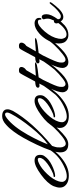

<svg xmlns="http://www.w3.org/2000/svg" viewBox="542 -1174 659 1783"><g transform="rotate(-90 871.5 -282.5)"><path d="M271 -291Q325 -291 325 -239Q325 -212 310 -195Q285 -158 229 -130.5Q173 -103 134 -100Q120 -99 119 -108Q118 -112 121.5 -113Q125 -114 127 -114Q150 -116 186 -136Q253 -172 284 -210Q297 -228 297 -244.5Q297 -261 281 -261Q268 -261 246 -250Q199 -228 147 -173.5Q95 -119 79 -67Q74 -51 74 -35.5Q74 -20 87 -6Q100 8 127 8Q157 8 196 -8Q309 -54 370 -147Q376 -155 381 -150Q385 -148 385 -145Q385 -142 382 -138Q352 -88 306 -49Q217 27 133 27Q61 27 32 -16Q21 -33 21 -57Q21 -81 34 -114Q59 -171 141 -231Q223 -291 271 -291Z M706 -510Q718 -532 718 -544Q718 -565 701 -565Q687 -565 666 -549Q586 -487 511 -353Q451 -245 423 -168Q492 -215 577.5 -321Q663 -427 706 -510ZM408 -128Q396 -94 395 -82.5Q394 -71 394 -51.5Q394 -32 404 -16Q421 11 461 -12Q491 -28 537 -70.5Q583 -113 608 -148Q610 -151 614 -151Q623 -151 619 -138Q604 -111 563.5 -69Q523 -27 490 -2.5Q457 22 424 22Q348 22 348 -52Q348 -55 348 -58Q352 -128 419 -269.5Q486 -411 540 -483L571 -522Q582 -535 603 -554Q643 -592 685.5 -592Q728 -592 743 -566Q748 -557 748 -540Q748 -523 733 -492Q630 -313 408 -128Z M825 -291Q879 -291 879 -239Q879 -212 864 -195Q839 -158 783 -130.5Q727 -103 688 -100Q674 -99 673 -108Q672 -112 675.5 -113Q679 -114 681 -114Q704 -116 740 -136Q807 -172 838 -210Q851 -228 851 -244.5Q851 -261 835 -261Q822 -261 800 -250Q753 -228 701 -173.5Q649 -119 633 -67Q628 -51 628 -35.5Q628 -20 641 -6Q654 8 681 8Q711 8 750 -8Q863 -54 924 -147Q930 -155 935 -150Q939 -148 939 -145Q939 -142 936 -138Q906 -88 860 -49Q771 27 687 27Q615 27 586 -16Q575 -33 575 -57Q575 -81 588 -114Q613 -171 695 -231Q777 -291 825 -291Z M1073 -280Q1150 -287 1166.5 -287Q1183 -287 1183 -282Q1183 -276 1159.5 -269.5Q1136 -263 1045 -253Q1040 -244 1033 -232Q1018 -208 1017 -203Q960 -89 957 -58Q956 -49 956 -35Q956 -21 964 -12Q978 4 1004 -10Q1030 -24 1076.5 -66Q1123 -108 1152 -148Q1156 -153 1162 -150Q1177 -143 1110 -71Q1046 -2 1003 14Q978 23 961 23Q921 23 908 -15Q906 -22 906 -32Q906 -67 938 -138Q933 -127 899 -88Q890 -78 885 -88Q884 -90 884 -93.5Q884 -97 888 -102Q937 -163 965 -205Q965 -206 987 -247Q977 -245 966.5 -245Q956 -245 951 -251.5Q946 -258 950 -267Q957 -283 1003 -285Q1004 -287 1007 -287L1057 -380Q1061 -388 1066 -396.5Q1071 -405 1073.5 -409.5Q1076 -414 1079 -419Q1082 -424 1084 -426Q1086 -428 1088 -430Q1092 -436 1111.5 -436Q1131 -436 1138 -425Q1141 -421 1141 -411.5Q1141 -402 1134 -390.5Q1127 -379 1119 -374Q1111 -369 1108 -363L1060 -279Z M1299 -280Q1376 -287 1392.5 -287Q1409 -287 1409 -282Q1409 -276 1385.5 -269.5Q1362 -263 1271 -253Q1266 -244 1259 -232Q1244 -208 1243 -203Q1186 -89 1183 -58Q1182 -49 1182 -35Q1182 -21 1190 -12Q1204 4 1230 -10Q1256 -24 1302.5 -66Q1349 -108 1378 -148Q1382 -153 1388 -150Q1403 -143 1336 -71Q1272 -2 1229 14Q1204 23 1187 23Q1147 23 1134 -15Q1132 -22 1132 -32Q1132 -67 1164 -138Q1159 -127 1125 -88Q1116 -78 1111 -88Q1110 -90 1110 -93.5Q1110 -97 1114 -102Q1163 -163 1191 -205Q1191 -206 1213 -247Q1203 -245 1192.5 -245Q1182 -245 1177 -251.5Q1172 -258 1176 -267Q1183 -283 1229 -285Q1230 -287 1233 -287L1283 -380Q1287 -388 1292 -396.5Q1297 -405 1299.5 -409.5Q1302 -414 1305 -419Q1308 -424 1310 -426Q1312 -428 1314 -430Q1318 -436 1337.5 -436Q1357 -436 1364 -425Q1367 -421 1367 -411.5Q1367 -402 1360 -390.5Q1353 -379 1345 -374Q1337 -369 1334 -363L1286 -279Z M1572 -110Q1590 -147 1590 -167Q1590 -187 1585.5 -198.5Q1581 -210 1589.5 -218Q1598 -226 1611 -224Q1631 -219 1631 -179Q1631 -139 1584 -74Q1585 -47 1612 -47Q1639 -47 1694 -105Q1720 -135 1726.5 -144Q1733 -153 1738 -150.5Q1743 -148 1743 -146Q1743 -136 1707 -94Q1650 -24 1606 -24Q1577 -24 1565 -49Q1545 -28 1526 -10Q1487 23 1439 23Q1412 23 1394 10Q1359 -11 1359 -65Q1359 -124 1399 -185Q1422 -221 1453 -248Q1502 -291 1546 -291Q1557 -291 1567 -288Q1597 -278 1597 -250Q1597 -227 1585 -227Q1580 -229 1580 -242Q1580 -260 1560 -260Q1525 -260 1470 -196Q1415 -132 1404 -67Q1402 -56 1402 -42.5Q1402 -29 1411 -11.5Q1420 6 1444.5 6Q1469 6 1498 -16Q1527 -38 1550 -72L1547 -78Q1543 -94 1551 -104Q1559 -114 1572 -110Z"/></g></svg>

Font: Allura
Style: Regular
Weight: 400
Designer: Robert E. Leuschke
Foundry: Robert E. Leuschke
Version: Version 1.004